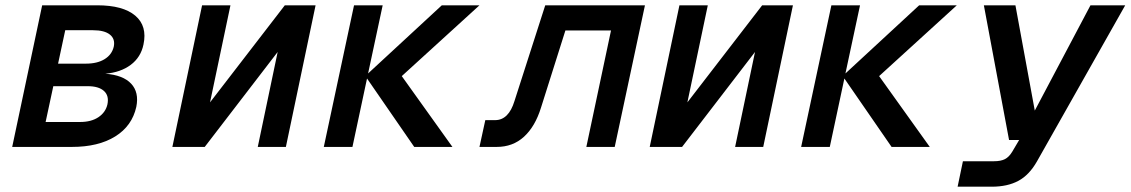

<svg xmlns="http://www.w3.org/2000/svg" viewBox="-20 -554 4263 724"><path d="M26 0 139 -534H347Q444 -534 490 -495Q536 -456 521 -386Q511 -338 473 -309.5Q435 -281 377 -276Q444 -271 474.5 -238.5Q505 -206 494 -151Q478 -79 414.5 -39.5Q351 0 251 0ZM199 -314H304Q347 -314 374.5 -331Q402 -348 409 -378Q415 -407 394.5 -423.5Q374 -440 331 -440H226ZM152 -94H282Q324 -94 351 -112Q378 -130 385 -160Q392 -193 372 -211Q352 -229 311 -229H181Z M630 0 742 -534H849L772 -168L1054 -534H1170L1058 0H952L1027 -358L752 0Z M1201 0 1315 -534H1423L1368 -277L1646 -534H1788L1495 -267L1686 0H1542L1364 -258L1309 0Z M1788 0 1810 -101H1847Q1898 -101 1920 -173L2036 -534H2412L2298 0H2191L2284 -439H2112L2020 -148Q1998 -77 1956 -38.5Q1914 0 1853 0Z M2430 0 2542 -534H2649L2572 -168L2854 -534H2970L2858 0H2752L2827 -358L2552 0Z M3001 0 3115 -534H3223L3168 -277L3446 -534H3588L3295 -267L3486 0H3342L3164 -258L3109 0Z M3591 150 3611 54H3728Q3754 54 3769.5 46Q3785 38 3797 18L3823 -26H3785L3690 -534H3809L3882 -137L4092 -534H4223L3890 55Q3861 106 3820 128Q3779 150 3720 150Z"/></svg>

Font: Geist Mono SemiBold
Style: Italic
Weight: 600
Italic angle: -12°
Monospace: yes
Designer: Basement.studio, Andrés Briganti, Mateo Zaragoza
Foundry: Basement.studio, Vercel, Andrés Briganti, Guido Ferreyra, Mateo Zaragoza
Version: Version 1.500; ttfautohint (v1.8.4.7-5d5b)